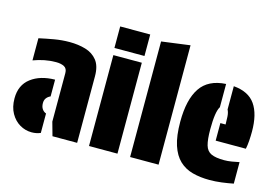

<svg xmlns="http://www.w3.org/2000/svg" viewBox="-98 -959 1685 1173"><g transform="rotate(15 744.5 -372.5)"><path d="M280 -393Q280 -422 260 -432.5Q240 -443 209 -443Q171 -443 136 -436Q101 -429 66 -416V-556Q111 -566 159.5 -574.5Q208 -583 257 -583Q312 -583 358 -569.5Q404 -556 432 -521Q460 -486 460 -421V0H304L280 -86ZM230 -124V-1Q204 10 174 10Q134 10 99 -10.5Q64 -31 42 -70Q20 -109 20 -164Q20 -248 78.5 -292.5Q137 -337 230 -338V-232Q214 -225 204.5 -212.5Q195 -200 195 -181Q195 -158 205 -143.5Q215 -129 230 -124Z M535 -575H715V0H535ZM530 -755H720V-619H530Z M975 0H795V-731L975 -755Z M1299 10Q1240 10 1191.5 -3Q1143 -16 1108 -49Q1073 -82 1054 -140Q1035 -198 1035 -288Q1035 -428 1085 -502.5Q1135 -577 1246 -583V-436Q1224 -402 1224 -291Q1224 -226 1234 -191Q1244 -156 1272.5 -143Q1301 -130 1354 -130Q1377 -130 1401.5 -134Q1426 -138 1449 -143V-7Q1414 0 1375.5 5Q1337 10 1299 10ZM1274 -232V-343H1307Q1307 -366 1305.5 -392Q1304 -418 1295 -435V-582Q1390 -574 1432 -513.5Q1474 -453 1474 -343Q1474 -315 1472 -285.5Q1470 -256 1465 -232Z"/></g></svg>

Font: Protest Guerrilla
Style: Regular
Weight: 400
Designer: Octavio Pardo
Foundry: Ashler Design
Version: Version 2.005; ttfautohint (v1.8.4.7-5d5b)